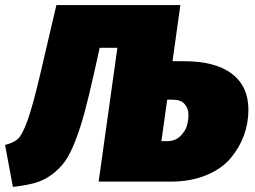

<svg xmlns="http://www.w3.org/2000/svg" viewBox="-58 -718 1007 759"><path d="M670 -476Q793 -476 858.5 -426.5Q924 -377 924 -284Q924 -232 906.5 -183.5Q889 -135 854 -93Q819 -51 757.5 -25.5Q696 0 616 0H332L406 -529H336L313 -425Q292 -332 276 -272.5Q260 -213 239.5 -160.5Q219 -108 198.5 -79.5Q178 -51 147 -28Q116 -5 80.5 5Q45 15 -7 21L-38 -145Q-3 -154 13.5 -169.5Q30 -185 50 -239.5Q70 -294 99 -416L165 -698H655L624 -476ZM603 -160Q635 -160 655 -180Q675 -200 681 -221.5Q687 -243 687 -264Q687 -289 672 -306.5Q657 -324 624 -324H603L580 -160Z"/></svg>

Font: Fira Sans Ultra
Style: Italic
Weight: 950
Italic angle: -8°
Designer: Carrois Corporate & Edenspiekermann AG
Foundry: Carrois Corporate GbR & Edenspiekermann AG
Version: Version 4.203;PS 004.203;hotconv 1.0.88;makeotf.lib2.5.64775